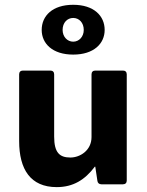

<svg xmlns="http://www.w3.org/2000/svg" viewBox="-20 -766 610 798"><path d="M284.2 -539.1C370.1 -539.1 415 -585 415 -641.6C415 -700.2 370.1 -746.1 284.2 -746.1C198.2 -746.1 153.3 -700.2 153.3 -641.6C153.3 -585 198.2 -539.1 284.2 -539.1ZM284.2 -691.4C308.6 -691.4 328.1 -671.9 328.1 -641.6C328.1 -613.3 308.6 -592.8 284.2 -592.8C259.8 -592.8 240.2 -613.3 240.2 -641.6C240.2 -671.9 259.8 -691.4 284.2 -691.4ZM360.4 -457V-196.3C360.4 -140.6 312.5 -111.3 272.5 -111.3C227.5 -111.3 205.1 -131.8 205.1 -198.2V-457C205.1 -466.8 199.2 -472.7 189.5 -472.7H75.2C65.4 -472.7 59.6 -466.8 59.6 -457V-179.7C59.6 -62.5 106.4 11.7 215.8 11.7C284.2 11.7 333 -18.6 374 -73.2H376L384.8 -14.6C385.7 -5.9 391.6 0 401.4 0H491.2C501 0 506.8 -5.9 506.8 -15.6V-457C506.8 -466.8 501 -472.7 491.2 -472.7H376C366.2 -472.7 360.4 -466.8 360.4 -457Z"/></svg>

Font: Ed Sans Neue
Style: Bold
Weight: 700
Designer: Stephen Hutchings
Version: Version 1.004;PS 001.004;hotconv 1.0.88;makeotf.lib2.5.64775